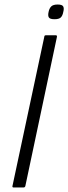

<svg xmlns="http://www.w3.org/2000/svg" viewBox="-20 -829 302 849"><path d="M92 -6Q90 0 84 0H40Q34 0 35 -6L176 -667Q176 -673 183 -673H227Q230 -673 231 -671.5Q232 -670 232 -667ZM260 -777Q257 -760 249 -752Q241 -744 221 -744Q201 -744 196 -752Q191 -760 195 -777Q198 -792 206.5 -800.5Q215 -809 235 -809Q255 -809 259.5 -800.5Q264 -792 260 -777Z"/></svg>

Font: Glory Thin Light
Style: Italic
Weight: 300
Italic angle: -12°
Version: Version 1.011